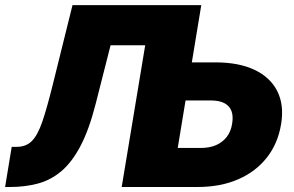

<svg xmlns="http://www.w3.org/2000/svg" viewBox="-39 -748 1176 768"><path d="M-18.6 0 7.8 -160.6H27.3Q65.4 -160.6 88.6 -184.1Q111.8 -207.5 130.4 -261.7Q148.9 -315.9 171.9 -408.7L251 -727.5H581.1L554.7 -566.9H403.3L343.8 -333Q317.4 -229.5 283 -164.1Q248.5 -98.6 206.1 -63Q163.6 -27.3 112.3 -13.7Q61 0 1 0ZM651.4 -498.5H822.8Q916.5 -498.5 979.5 -468.5Q1042.5 -438.5 1070.3 -383.1Q1098.1 -327.6 1085.4 -251.5Q1072.8 -174.3 1028.6 -117.9Q984.4 -61.5 913.8 -30.8Q843.3 0 750.5 0H447.8L568.4 -727.5H766.1L671.9 -156.2H765.1Q799.8 -156.2 825.7 -167.7Q851.6 -179.2 868.2 -200.7Q884.8 -222.2 889.6 -253.4Q894.5 -283.2 887 -303.7Q879.4 -324.2 858.9 -335.2Q838.4 -346.2 803.7 -346.2H626.5Z"/></svg>

Font: Inter 16pt Black
Style: Italic
Weight: 900
Italic angle: -9.3988°
Version: Version 4.001;git-66647c0bb